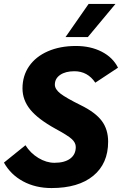

<svg xmlns="http://www.w3.org/2000/svg" viewBox="-20 -943 618 973"><path d="M0 -119 109 -207Q134 -167 174.5 -142.5Q215 -118 256 -118Q307 -118 335.5 -139Q364 -160 364 -198Q364 -220 343.5 -238.5Q323 -257 262 -290Q173 -339 133.5 -387.5Q94 -436 94 -495Q94 -559 127.5 -607.5Q161 -656 222.5 -683Q284 -710 365 -710Q439 -710 495.5 -681Q552 -652 578 -600L463 -524Q424 -582 357 -582Q312 -582 285 -563.5Q258 -545 258 -514Q258 -491 286 -469Q314 -447 391 -409Q464 -373 496 -330Q528 -287 528 -225Q528 -114 452.5 -52Q377 10 241 10Q160 10 97 -24Q34 -58 0 -119ZM429 -923H565L425 -755H312Z"/></svg>

Font: Sarabun ExtraBold
Style: Italic
Weight: 800
Italic angle: -10°
Designer: Suppakit Chalermlarp | Katatrad Co.,Ltd.
Foundry: Cadson Demak Co.,Ltd.
Version: Version 1.000; ttfautohint (v1.6)